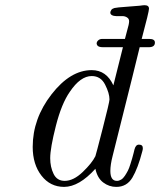

<svg xmlns="http://www.w3.org/2000/svg" viewBox="-20 -714 621 745"><path d="M106.9 -144Q106.9 -253.9 179.9 -347.9Q252.9 -441.9 335.9 -441.9Q393.1 -441.9 419.9 -382.8L457 -530.8H379.9Q360.8 -530.8 356.9 -539.1Q355 -543 355 -544.9Q355 -551.8 361.1 -557.4Q367.2 -563 377 -563H464.8Q467.8 -576.2 472.4 -592Q477.1 -607.9 479 -616.9Q481 -626 481 -631.8Q481 -641.6 472.4 -646.7Q463.9 -651.9 453.4 -651.4Q442.9 -650.9 431.4 -651.4Q419.9 -651.9 415 -654.8Q402.8 -661.6 412.1 -675.8Q416 -680.7 424.1 -682.9Q432.1 -685.1 474.1 -688Q502.9 -689.9 522.9 -691.9Q535.2 -693.8 541 -693.8Q558.1 -693.8 558.1 -680.2Q558.1 -668.9 529.8 -563H559.1Q581.1 -563 581.1 -548.8Q581.1 -530.8 557.1 -530.8H522Q514.2 -496.6 417 -108.9Q408.2 -74.7 408.2 -50.8Q408.2 -11.7 434.1 -12.2Q441.9 -12.2 450 -17.1Q458 -22 464.6 -32Q471.2 -42 476.1 -51.5Q481 -61 485.6 -75.9Q490.2 -90.8 492.7 -98.9Q495.1 -106.9 498.5 -120.4Q502 -133.8 502 -134.8Q506.8 -152.8 519 -152.8Q534.2 -152.8 534.2 -139.2Q534.2 -133.3 532.2 -127Q515.1 -61 493.7 -24.9Q472.2 11.2 431.2 11.2Q403.3 11.2 380.6 -5.9Q357.9 -22.9 350.1 -59.1Q287.1 10.7 229 11.2Q174.8 11.2 140.9 -32.5Q106.9 -76.2 106.9 -144ZM174.8 -100.1Q174.8 -65.9 188 -39.1Q201.2 -12.2 231 -12.2Q265.1 -12.2 301 -46.6Q336.9 -81.1 350.1 -107.9Q352.1 -112.8 378.4 -215.3Q404.8 -317.9 404.8 -328.1Q404.8 -352.1 387.9 -385.5Q371.1 -418.9 335.9 -418.9Q292 -418.9 251 -357.9Q218.8 -312 196.8 -225.6Q174.8 -139.2 174.8 -100.1Z"/></svg>

Font: CMU Classical Serif
Style: Italic
Weight: 500
Italic angle: -14.04°
Version: Version 0.7.0